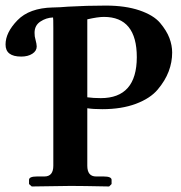

<svg xmlns="http://www.w3.org/2000/svg" viewBox="-26 -674 655 695"><path d="M290 -604V-321.8Q312 -318.8 338.9 -318.8Q468.8 -318.8 469.2 -466.8Q469.2 -612.8 350.1 -612.8Q328.1 -612.8 290 -604ZM167 -74.2V-571.8Q167 -609.9 166 -610.8Q141.1 -609.9 120.1 -595.9Q99.1 -582 99.1 -555.2Q99.1 -541 102.1 -532.2Q106.9 -514.2 106.9 -505.9Q106.9 -489.7 91.1 -479.5Q75.2 -469.2 50.8 -469.2Q-6.3 -469.2 -5.9 -513.2Q-5.9 -556.2 37.1 -600.6Q80.1 -645 165 -647H167Q173.8 -647 192.4 -647.9Q210.9 -648.9 220.2 -649.9Q288.1 -653.8 356.9 -653.8Q427.7 -653.8 478.8 -636.5Q529.8 -619.1 553.5 -591.1Q577.1 -563 587.2 -536.4Q597.2 -509.8 597.2 -483.9Q597.2 -448.7 584.5 -415.3Q571.8 -381.8 544.9 -349.9Q518.1 -317.9 466.1 -298.3Q414.1 -278.8 344.2 -278.8Q311 -278.8 290 -282.2V-74.2Q290 -35.2 321.8 -35.2H349.1Q377.9 -35.2 377.9 -22.9V-7.8L369.1 1Q269 -1 230 -1L88.9 1L79.1 -7.8V-22.9Q79.1 -35.2 107.9 -35.2H134.8Q167 -35.2 167 -74.2Z"/></svg>

Font: Linux Libertine
Style: Semibold
Weight: 600
Designer: Philipp H. Poll
Foundry: Philipp H. Poll
Version: Version 5.1.2 ; ttfautohint (v0.9)